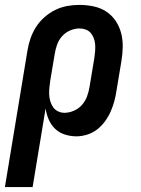

<svg xmlns="http://www.w3.org/2000/svg" viewBox="-53 -548 573 783"><path d="M-33 215 59 -342Q63 -367 71.5 -391.5Q80 -416 94 -438Q108 -460 128.5 -478Q149 -496 172.5 -507.5Q196 -519 221 -523.5Q246 -528 271 -528Q300 -528 328.5 -522Q357 -516 380 -501Q403 -486 418.5 -463Q434 -440 441 -413Q448 -386 447.5 -356.5Q447 -327 442 -298L422 -178Q419 -156 413 -134.5Q407 -113 398 -92.5Q389 -72 375 -53Q361 -34 343 -20Q325 -6 302.5 1Q280 8 259 8Q234 8 211 0.5Q188 -7 171.5 -23Q155 -39 145.5 -61Q136 -83 133 -106L80 215ZM210 -88Q229 -88 248.5 -96.5Q268 -105 281.5 -120.5Q295 -136 302 -155Q309 -174 312 -193L332 -313Q334 -327 335 -340.5Q336 -354 335 -367Q334 -380 329.5 -392Q325 -404 317 -413.5Q309 -423 296.5 -427.5Q284 -432 271 -432Q252 -432 232.5 -423.5Q213 -415 199.5 -399.5Q186 -384 179.5 -365Q173 -346 170 -327L152 -220Q150 -206 148.5 -191.5Q147 -177 147.5 -163Q148 -149 152 -135.5Q156 -122 163.5 -111Q171 -100 183.5 -94Q196 -88 210 -88Z"/></svg>

Font: Iosevka Term Curly
Style: Bold Italic
Weight: 700
Italic angle: -9°
Designer: Belleve Invis
Foundry: Belleve Invis
Version: Version 32.3.0